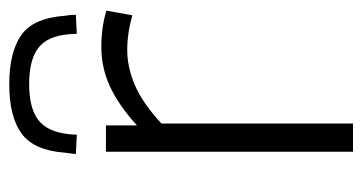

<svg xmlns="http://www.w3.org/2000/svg" viewBox="-204 -579 783 415"><g transform="rotate(-90 187.5 -371.5)"><path d="M124 -534V-467Q168 -507 208.5 -525.5Q249 -544 293 -544Q336 -544 372 -533L362 -477Q323 -488 287 -488Q249 -488 210 -471Q171 -454 128 -414V0H67V-534ZM213 -743Q281 -743 318.5 -717.5Q356 -692 361 -622Q363 -612 363 -599L322 -597Q322 -602 321.5 -606Q321 -610 321 -614Q317 -661 291 -680.5Q265 -700 213 -700Q162 -700 136 -680.5Q110 -661 105 -614Q104 -604 104 -597L62 -599Q63 -605 63.5 -611Q64 -617 65 -623Q70 -690 106.5 -716.5Q143 -743 213 -743Z"/></g></svg>

Font: Georama Light
Style: Regular
Weight: 300
Designer: Jean-Baptiste Levee
Foundry: Production Type
Version: Version 1.000